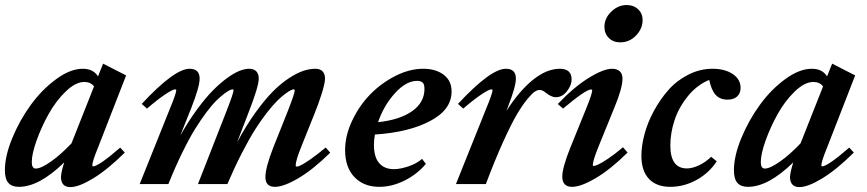

<svg xmlns="http://www.w3.org/2000/svg" viewBox="-26 -742 3494 774"><path d="M50.3 11.2Q21.5 11.2 7.6 -4.9Q-6.3 -21 -6.3 -55.7Q-6.3 -112.8 23.4 -185.1Q53.2 -257.3 97.9 -318.8Q142.6 -380.4 200 -422.6Q257.3 -464.8 307.6 -464.8Q350.1 -464.8 369.1 -434.1L389.6 -485.4L482.4 -438L369.1 -147Q346.2 -91.3 346.2 -75.7Q346.2 -71.3 348.6 -71.3Q371.6 -71.3 458.5 -147L477.1 -127Q408.2 -58.6 350.1 -23.2Q292 12.2 257.8 12.2Q220.7 12.2 219.7 -27.3Q220.2 -47.4 232.9 -87.4Q131.8 11.2 50.3 11.2ZM102.1 -88.4Q102.1 -62.5 118.2 -62.5Q139.2 -62.5 179.2 -90.6Q219.2 -118.7 262.2 -164.1L353 -393.6Q339.4 -411.6 314 -411.6Q278.8 -411.6 239.3 -373.5Q199.7 -335.4 170.4 -283Q141.1 -230.5 121.6 -176Q102.1 -121.6 102.1 -88.4Z M537.1 0 657.7 -300.8Q684.6 -365.7 684.6 -378.4Q684.6 -381.8 679.7 -381.8Q670.9 -381.8 641.8 -362.8Q612.8 -343.8 566.4 -304.2L545.4 -323.2Q677.2 -464.8 738.3 -464.8Q778.8 -464.8 778.8 -425.3Q778.8 -392.6 745.6 -308.1L700.7 -195.3Q733.4 -253.4 768.1 -300.5Q802.7 -347.7 832.5 -377.7Q862.3 -407.7 890.4 -428Q918.5 -448.2 939.9 -456.5Q961.4 -464.8 978.5 -464.8Q997.1 -464.8 1007.1 -454.6Q1017.1 -444.3 1017.1 -425.3Q1017.1 -392.6 973.6 -282.2L929.7 -168Q965.3 -234.4 1002.9 -286.9Q1040.5 -339.4 1073.2 -372.3Q1106 -405.3 1138.4 -426.5Q1170.9 -447.8 1196.5 -456.3Q1222.2 -464.8 1245.6 -464.8Q1264.2 -464.8 1274.2 -454.6Q1284.2 -444.3 1284.2 -425.3Q1284.2 -406.7 1271 -364.5Q1257.8 -322.3 1241.2 -282.2L1187.5 -147.9Q1166 -93.8 1166 -75.7Q1166 -70.3 1170.9 -70.3Q1176.3 -70.3 1189.2 -76.9Q1202.1 -83.5 1228.3 -101.8Q1254.4 -120.1 1287.1 -147.5L1305.2 -126.5Q1236.3 -58.6 1177 -23.7Q1117.7 11.2 1082.5 11.2Q1043.9 11.2 1043.9 -27.8Q1043.9 -65.9 1075.7 -147.5L1135.3 -296.9Q1162.1 -365.7 1162.1 -378.4Q1162.1 -381.8 1157.2 -381.8Q1154.3 -381.8 1146.7 -378.4Q1139.2 -375 1124.5 -364.3Q1109.9 -353.5 1092.8 -336.9Q1075.7 -320.3 1052 -290.3Q1028.3 -260.3 1003.9 -222.2Q979.5 -184.1 949.7 -126.2Q919.9 -68.4 890.6 0H772L888.2 -296.9Q915.5 -367.2 915.5 -378.4Q915.5 -381.8 910.6 -381.8Q907.7 -381.8 900.1 -378.4Q892.6 -375 878.2 -364.3Q863.8 -353.5 846.7 -336.9Q829.6 -320.3 806.9 -290.3Q784.2 -260.3 760.5 -222.2Q736.8 -184.1 708.5 -126.2Q680.2 -68.4 652.8 0Z M1503.4 11.2Q1440.4 11.2 1402.8 -28.1Q1365.2 -67.4 1365.2 -137.2Q1365.2 -194.8 1393.3 -254.9Q1421.4 -314.9 1465.6 -360.6Q1509.8 -406.2 1567.1 -435.5Q1624.5 -464.8 1680.2 -464.8Q1731 -464.8 1762.9 -440.4Q1794.9 -416 1794.4 -372.6Q1794.4 -299.8 1708 -254.2Q1621.6 -208.5 1485.4 -199.7Q1481.4 -177.7 1481.4 -158.7Q1481.4 -108.4 1502.7 -84.2Q1523.9 -60.1 1562 -60.1Q1586.9 -60.1 1620.4 -71.3Q1653.8 -82.5 1675.3 -101.6L1690.9 -81.5Q1655.3 -39.1 1604.5 -13.9Q1553.7 11.2 1503.4 11.2ZM1655.3 -416Q1611.3 -416 1566.4 -366.7Q1521.5 -317.4 1498 -249.5Q1585.9 -258.8 1635.5 -293.9Q1685.1 -329.1 1685.1 -383.3Q1685.1 -403.3 1677.2 -409.7Q1669.4 -416 1655.3 -416Z M1812 0 1932.6 -300.8Q1959.5 -365.7 1959.5 -378.4Q1959.5 -381.8 1954.6 -381.8Q1945.8 -381.8 1916.7 -362.8Q1887.7 -343.8 1841.3 -304.2L1820.3 -323.2Q1952.1 -464.8 2013.2 -464.8Q2053.7 -464.8 2053.7 -425.3Q2053.7 -392.6 2020.5 -308.1L2015.1 -294.4Q2067.9 -376.5 2123 -420.7Q2178.2 -464.8 2231 -464.8Q2278.3 -464.8 2278.3 -421.4Q2278.3 -398.4 2259.5 -374.3Q2240.7 -350.1 2214.4 -350.1Q2196.3 -350.1 2172.4 -369.6Q2160.6 -379.4 2148.4 -379.4Q2140.6 -379.4 2130.4 -373Q2120.1 -366.7 2100.1 -342.8Q2080.1 -318.8 2057.4 -280.3Q2034.7 -241.7 2001.7 -168.9Q1968.8 -96.2 1932.6 0Z M2474.1 -571.3Q2446.3 -571.3 2428.5 -588.9Q2410.6 -606.4 2410.6 -633.8Q2410.6 -668.5 2438.2 -695.1Q2465.8 -721.7 2500 -721.7Q2528.3 -721.7 2546.4 -704.6Q2564.5 -687.5 2564.5 -661.1Q2564.5 -626.5 2538.1 -598.9Q2511.7 -571.3 2474.1 -571.3ZM2280.3 11.2Q2240.7 11.2 2240.7 -30.3Q2240.7 -65.9 2273.4 -147.5L2335.4 -300.3Q2361.3 -363.8 2361.3 -377.4Q2361.3 -381.3 2356.4 -381.3Q2335.4 -381.3 2243.7 -304.2L2222.7 -322.8Q2288.1 -391.6 2347.7 -428.2Q2407.2 -464.8 2441.4 -464.8Q2461.4 -464.8 2472.4 -454.6Q2483.4 -444.3 2483.4 -425.3Q2483.4 -386.7 2450.7 -308.1L2385.7 -148.4Q2363.8 -93.8 2363.8 -76.7Q2363.8 -72.8 2366.7 -72.8Q2372.6 -72.8 2386 -78.9Q2399.4 -85 2426.3 -103Q2453.1 -121.1 2485.4 -148.4L2503.9 -127Q2435.1 -59.1 2375.5 -23.9Q2315.9 11.2 2280.3 11.2Z M2676.3 11.2Q2620.1 11.2 2589.8 -21.2Q2559.6 -53.7 2559.6 -113.8Q2559.6 -153.8 2572 -200.7Q2584.5 -247.6 2609.6 -294.2Q2634.8 -340.8 2668.2 -378.9Q2701.7 -417 2748.5 -440.9Q2795.4 -464.8 2846.7 -464.8Q2896 -464.8 2927.7 -443.6Q2959.5 -422.4 2959.5 -387.7Q2959.5 -366.2 2945.8 -353.3Q2932.1 -340.3 2906.7 -340.3Q2877 -340.3 2859.4 -359.1Q2841.8 -377.9 2833 -419.9Q2783.2 -399.4 2746.3 -353.5Q2709.5 -307.6 2692.9 -256.3Q2676.3 -205.1 2676.3 -155.3Q2676.3 -63 2743.2 -63Q2765.1 -63 2792 -75.7Q2818.8 -88.4 2840.8 -109.9L2863.3 -91.8Q2833 -44.9 2782.2 -16.8Q2731.4 11.2 2676.3 11.2Z M2989.3 11.2Q2960.4 11.2 2946.5 -4.9Q2932.6 -21 2932.6 -55.7Q2932.6 -112.8 2962.4 -185.1Q2992.2 -257.3 3036.9 -318.8Q3081.5 -380.4 3138.9 -422.6Q3196.3 -464.8 3246.6 -464.8Q3289.1 -464.8 3308.1 -434.1L3328.6 -485.4L3421.4 -438L3308.1 -147Q3285.2 -91.3 3285.2 -75.7Q3285.2 -71.3 3287.6 -71.3Q3310.5 -71.3 3397.5 -147L3416 -127Q3347.2 -58.6 3289.1 -23.2Q3231 12.2 3196.8 12.2Q3159.7 12.2 3158.7 -27.3Q3159.2 -47.4 3171.9 -87.4Q3070.8 11.2 2989.3 11.2ZM3041 -88.4Q3041 -62.5 3057.1 -62.5Q3078.1 -62.5 3118.2 -90.6Q3158.2 -118.7 3201.2 -164.1L3292 -393.6Q3278.3 -411.6 3252.9 -411.6Q3217.8 -411.6 3178.2 -373.5Q3138.7 -335.4 3109.4 -283Q3080.1 -230.5 3060.5 -176Q3041 -121.6 3041 -88.4Z"/></svg>

Font: Elstob 6pt
Style: Italic
Weight: 700
Italic angle: -20°
Designer: Peter S. Baker
Version: Version 1.015